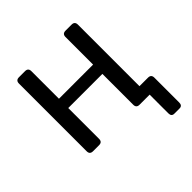

<svg xmlns="http://www.w3.org/2000/svg" viewBox="-177 -651 940 940"><g transform="rotate(-45 293.0 -181.0)"><path d="M91.3 0Q69.3 0 69.3 -22V-490.7Q69.3 -512.7 91.3 -512.7H133.3Q155.3 -512.7 155.3 -490.7V-299.8H391.6V-490.7Q391.6 -512.7 413.6 -512.7H455.6Q477.5 -512.7 477.5 -490.7V-64.5H536.6Q558.6 -64.5 558.6 -42.5V129.4Q558.6 151.4 539.1 151.4H502.9Q483.4 151.4 483.4 129.4V0H413.6Q391.6 0 391.6 -22V-235.4H155.3V-22Q155.3 0 133.3 0Z"/></g></svg>

Font: Istok
Style: Regular
Weight: 500
Designer: Andrey V. Panov
Foundry: Andrey V. Panov
Version: Version 1.0.3